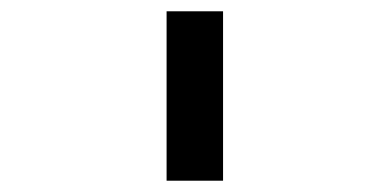

<svg xmlns="http://www.w3.org/2000/svg" viewBox="-20 -720 690 340"><path d="M375 -400H275V-700H375Z"/></svg>

Font: Monoikos Medium
Style: Regular
Weight: 500
Designer: Brian Krent
Version: Version 0.088